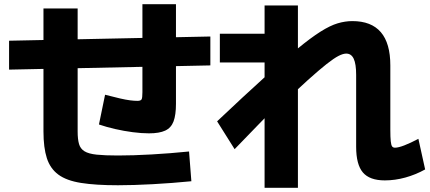

<svg xmlns="http://www.w3.org/2000/svg" viewBox="-20 -818 2040 910"><path d="M539 60Q433 60 364 49Q295 38 256.5 9.5Q218 -19 202 -68.5Q186 -118 186 -195V-778H348V-195Q348 -158 354.5 -135.5Q361 -113 380.5 -101Q400 -89 438.5 -85Q477 -81 539 -81Q610 -81 698.5 -86Q787 -91 876 -100L887 41Q796 50 703.5 55Q611 60 539 60ZM23 -488V-625L977 -645V-508ZM686 -186Q651 -186 609 -191.5Q567 -197 525.5 -206.5Q484 -216 449 -228L478 -369Q520 -358 548.5 -351.5Q577 -345 596.5 -342.5Q616 -340 631 -340Q647 -340 651 -347Q655 -354 655 -381V-798H814V-326Q814 -273 802.5 -242.5Q791 -212 763 -199Q735 -186 686 -186Z M1804 37Q1732 37 1700 -0.5Q1668 -38 1668 -122V-463Q1668 -515 1656.5 -539.5Q1645 -564 1621 -564Q1606 -564 1584.5 -553Q1563 -542 1528 -514.5Q1493 -487 1438 -437.5Q1383 -388 1302 -310H1285Q1246 -270 1198 -220.5Q1150 -171 1092 -111L1009 -243Q1138 -365 1230.5 -448.5Q1323 -532 1388 -585.5Q1453 -639 1499 -668Q1545 -697 1580.5 -707.5Q1616 -718 1650 -718Q1740 -718 1785 -665.5Q1830 -613 1830 -508V-203Q1830 -167 1832 -148.5Q1834 -130 1838.5 -124Q1843 -118 1852 -118Q1868 -118 1896.5 -129Q1925 -140 1963 -160L1995 -15Q1950 10 1901 23.5Q1852 37 1804 37ZM1234 72V-522H1022V-658H1234V-792H1392V72Z"/></svg>

Font: M PLUS 1 Thin ExtraBold
Style: Regular
Weight: 800
Version: Version 1.001